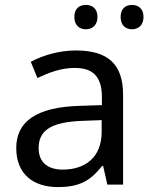

<svg xmlns="http://www.w3.org/2000/svg" viewBox="-20 -750 603 780"><path d="M329 -631C354 -631 376 -647 376 -681C376 -716 354 -730 329 -730C303 -730 282 -716 282 -681C282 -647 303 -631 329 -631ZM516 -631C541 -631 563 -647 563 -681C563 -716 541 -730 516 -730C491 -730 470 -716 470 -681C470 -647 491 -631 516 -631ZM215 10C305 10 348 -17 395 -76H399L416 0H480V-365C480 -490 418 -545 288 -545C218 -545 152 -524 105 -499L132 -433C176 -454 227 -474 283 -474C353 -474 394 -444 394 -355V-323L303 -320C128 -315 46 -256 46 -149C46 -40 118 10 215 10ZM235 -61C177 -61 137 -88 137 -148C137 -216 180 -254 314 -259L393 -262V-214C393 -110 325 -61 235 -61Z"/></svg>

Font: Noto Sans Math
Style: Regular
Weight: 400
Designer: Monotype Design Team, Delve Withrington, Jeff Kellem
Foundry: Monotype Imaging Inc., Delve Fonts LLC
Version: Version 3.000